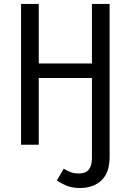

<svg xmlns="http://www.w3.org/2000/svg" viewBox="-20 -726 655 963"><path d="M381 216.9Q341 216.9 312.6 204.9Q284.1 192.8 265.6 179L299.5 120Q317.4 130.8 334.4 137.4Q351.3 144.1 377.4 144.1Q441 144.1 441 67.2V-334.9H174.4V0H85.6V-706.2H174.4V-407.7H441V-706.2H529.7V62.1Q529.7 140 489 178.5Q448.2 216.9 381 216.9Z"/></svg>

Font: FiraCode Nerd Font
Style: Regular
Weight: 400
Designer: Carrois Corporate, Edenspiekermann AG, Nikita Prokopov
Foundry: Carrois Corporate, Edenspiekermann AG, Nikita Prokopov
Version: Version 6.002;Nerd Fonts 2.1.0